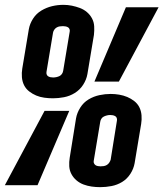

<svg xmlns="http://www.w3.org/2000/svg" viewBox="-33 -765 675 793"><path d="M186 -359Q168 -359 150 -361.5Q132 -364 116.5 -370.5Q101 -377 87.5 -387.5Q74 -398 66.5 -413Q59 -428 57.5 -446Q56 -464 59 -482L86 -644Q90 -667 103.5 -688Q117 -709 138 -721.5Q159 -734 182 -739.5Q205 -745 229 -745Q247 -745 264 -741.5Q281 -738 297 -732Q313 -726 326 -715Q339 -704 347 -689Q355 -674 356 -656.5Q357 -639 355 -621L328 -459Q324 -436 310.5 -415Q297 -394 276 -381Q255 -368 231.5 -363.5Q208 -359 186 -359ZM357 -428 487 -735H622L458 -428ZM187 -445Q187 -445 187 -445Q187 -445 187 -445Q193 -445 200 -446.5Q207 -448 213 -451Q219 -454 223 -460Q227 -466 228 -473L255 -635Q256 -640 254 -645Q252 -650 247.5 -652.5Q243 -655 237.5 -656Q232 -657 227 -657Q227 -657 227 -657Q227 -657 227 -657Q220 -657 213.5 -656Q207 -655 201 -651.5Q195 -648 191 -642Q187 -636 186 -630L159 -468Q158 -462 160 -457Q162 -452 166.5 -449.5Q171 -447 176 -446Q181 -445 187 -445ZM381 8Q363 8 345.5 5.5Q328 3 312 -3Q296 -9 283 -20Q270 -31 262 -46Q254 -61 253 -78.5Q252 -96 255 -114L281 -276Q285 -299 298.5 -320.5Q312 -342 333 -354.5Q354 -367 377.5 -372Q401 -377 424 -377Q442 -377 459.5 -374Q477 -371 492.5 -364.5Q508 -358 521.5 -347.5Q535 -337 542.5 -322Q550 -307 551.5 -289Q553 -271 550 -253L523 -91Q519 -68 505.5 -47Q492 -26 471.5 -13.5Q451 -1 427.5 3.5Q404 8 381 8ZM-13 0 151 -307H253L122 0ZM382 -78Q382 -78 382 -78Q382 -78 382 -78Q389 -78 395.5 -79Q402 -80 408 -83.5Q414 -87 418 -93Q422 -99 424 -105L450 -267Q451 -273 449 -278Q447 -283 442.5 -285.5Q438 -288 433 -289Q428 -290 422 -290Q422 -290 422 -290Q422 -290 422 -290Q416 -290 409.5 -288.5Q403 -287 396.5 -284Q390 -281 386 -275Q382 -269 381 -262L354 -100Q353 -95 355.5 -90Q358 -85 362 -82.5Q366 -80 371.5 -79Q377 -78 382 -78Z"/></svg>

Font: Iosevka Slab Extended
Style: Bold Italic
Weight: 700
Width: 7
Italic angle: -9°
Monospace: yes
Designer: Belleve Invis
Foundry: Belleve Invis
Version: Version 11.1.0; ttfautohint (v1.8.3)